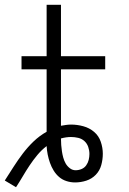

<svg xmlns="http://www.w3.org/2000/svg" viewBox="-20 -755 540 803"><path d="M47 28 0 0Q18 -28 36.5 -57Q55 -86 75.5 -113Q96 -140 120.5 -163.5Q145 -187 175 -204V-465H70V-520H175V-735H235V-520H420V-465H235V-229Q246 -231 256.5 -232.5Q267 -234 277 -234Q303 -234 328.5 -227Q354 -220 373.5 -203.5Q393 -187 401.5 -162Q410 -137 410 -112Q410 -88 403.5 -64.5Q397 -41 380.5 -24Q364 -7 341 0.5Q318 8 294 8Q276 8 258.5 2.5Q241 -3 227.5 -14.5Q214 -26 204.5 -41.5Q195 -57 189 -74Q183 -91 179.5 -108.5Q176 -126 175 -144Q154 -128 136.5 -107Q119 -86 104 -63.5Q89 -41 75.5 -18Q62 5 47 28ZM296 -43Q309 -43 321 -48Q333 -53 340.5 -63.5Q348 -74 351 -86.5Q354 -99 354 -111Q354 -126 349 -140.5Q344 -155 333 -165Q322 -175 307 -178.5Q292 -182 277 -182Q267 -182 256.5 -180.5Q246 -179 235 -176V-175Q235 -162 236 -148.5Q237 -135 239 -122Q241 -109 244.5 -96Q248 -83 254.5 -71.5Q261 -60 272 -51.5Q283 -43 296 -43Z"/></svg>

Font: Iosevka Light
Style: Regular
Weight: 300
Monospace: yes
Designer: Belleve Invis
Foundry: Belleve Invis
Version: Version 32.5.0; ttfautohint (v1.8.4)